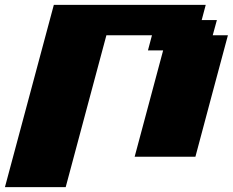

<svg xmlns="http://www.w3.org/2000/svg" viewBox="-54 -645 957 790"><path d="M-33.7 125H216.3Q244.1 20.5 300 -187.5Q356 -395.5 383.8 -500H571.3L554.7 -437.5H617.2L500 0H750Q772 -83 816.7 -250Q861.3 -417 883.8 -500H821.3L838.4 -562.5H775.9L792.5 -625H167.5Q133.8 -500 66.9 -250Q0 0 -33.7 125Z"/></svg>

Font: Faithful 32x
Style: BoldOblique
Weight: 400
Foundry: Faithful Resource Pack
Version: Version 1.0; January 27, 2023